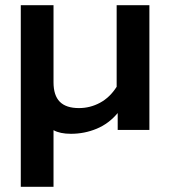

<svg xmlns="http://www.w3.org/2000/svg" viewBox="-20 -500 655 739"><path d="M60 -480H186V-183Q186 -133 210 -108.5Q234 -84 284 -84Q327 -84 365 -104.5Q403 -125 429 -166V-480H555V0H433V-65Q399 -24 352 -4.5Q305 15 253 15Q211 15 186 1V219H60Z"/></svg>

Font: Prompt Medium
Style: Regular
Weight: 500
Designer: Katatrad Team
Foundry: CadsonDemak
Version: Version 1.001